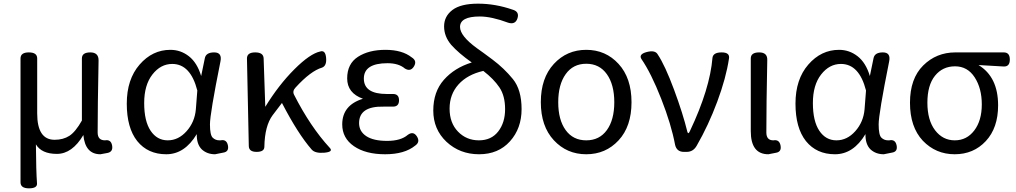

<svg xmlns="http://www.w3.org/2000/svg" viewBox="-20 -829 5546 1048"><path d="M183 -210Q183 -66 278 -66Q325 -66 358.5 -87.5Q392 -109 427 -171V-510Q427 -543 473 -543Q519 -543 518 -498Q513 -243 513 -106Q513 -63 553 -63Q586 -69 592 -34.5Q598 0 566 6L528 13Q445 13 435 -92Q374 11 290.5 11Q207 11 176 -41Q177 105 182 172Q184 199 138 199Q92 199 92 166V-510Q92 -543 137.5 -543Q183 -543 183 -510Z M1054 -97Q988 13 887.5 13Q787 13 729 -59Q672 -131 672 -263.5Q672 -396 742 -476.5Q812 -557 910 -557Q966 -557 1011 -522Q1056 -487 1078 -414L1098 -511Q1104 -543 1149 -543Q1194 -543 1183 -492Q1126 -208 1126 -150Q1126 -92 1141 -77.5Q1156 -63 1177 -63H1184Q1217 -70 1224 -35.5Q1231 -1 1199 4L1154 13Q1110 13 1081 -14Q1053 -42 1054 -97ZM920 -480Q857 -480 812 -422.5Q767 -365 767 -266.5Q767 -168 802 -115.5Q837 -63 895.5 -63Q954 -63 998.5 -113Q1043 -163 1049 -232L1057 -335Q1020 -480 920 -480Z M1423 -28Q1423 0 1380.5 0Q1338 0 1338 -33L1328 -510Q1328 -543 1373 -543Q1418 -543 1419 -510L1428 -246Q1501 -365 1586.5 -450.5Q1672 -536 1728 -548Q1756 -557 1760 -513.5Q1764 -470 1738 -460Q1676 -442 1593 -351Q1575 -332 1585 -312Q1674 -137 1780 -22Q1801 0 1750.5 4.5Q1700 9 1681 -13Q1606 -99 1519 -267L1468 -200Q1425 -142 1423 -28Z M1961 -290Q1875 -321 1875 -401Q1875 -481 1934 -519Q1993 -557 2084 -557Q2175 -557 2227 -516Q2258 -497 2239.5 -466.5Q2221 -436 2190 -455Q2156 -484 2095 -484Q1966 -484 1966 -400Q1966 -316 2091 -316H2125Q2158 -316 2158 -281.5Q2158 -247 2125 -247H2074Q1940 -250 1940 -157Q1940 -112 1979 -86Q2018 -60 2093 -60Q2168 -60 2206 -93Q2236 -115 2255.5 -84.5Q2275 -54 2246 -34Q2188 13 2082 13Q1976 13 1912 -31Q1848 -75 1848 -150Q1848 -255 1961 -290Z M2417 -55Q2345 -123 2345 -225.5Q2345 -328 2403 -393.5Q2461 -459 2555 -488Q2483 -539 2443 -584Q2404 -630 2404 -685Q2404 -740 2449.5 -774.5Q2495 -809 2589.5 -809Q2684 -809 2779 -776Q2816 -765 2804.5 -729Q2793 -693 2754 -705Q2663 -739 2599 -739Q2491 -739 2491 -682Q2491 -633 2583 -566Q2594 -558 2618 -541Q2642 -524 2668 -504Q2732 -456 2779.5 -397.5Q2827 -339 2827 -233.5Q2827 -128 2763.5 -57.5Q2700 13 2595 13Q2490 13 2417 -55ZM2618 -442Q2531 -422 2482.5 -368Q2434 -314 2434 -236Q2434 -158 2480 -110.5Q2526 -63 2594 -63Q2662 -63 2699.5 -111.5Q2737 -160 2737 -233Q2737 -306 2706 -352Q2675 -398 2618 -442Z M3356.5 -63Q3286 13 3180 13Q3074 13 3003 -63.5Q2932 -140 2932 -271.5Q2932 -403 3003 -480Q3074 -557 3180 -557Q3286 -557 3356.5 -480Q3427 -403 3427 -271Q3427 -139 3356.5 -63ZM3067.5 -119Q3108 -63 3180 -63Q3252 -63 3292.5 -119Q3333 -175 3333 -271Q3333 -367 3292.5 -424Q3252 -481 3180 -481Q3108 -481 3067.5 -424Q3027 -367 3027 -271Q3027 -175 3067.5 -119Z M3713 0Q3674 0 3665 -38Q3644 -150 3589 -290Q3534 -430 3481 -507Q3465 -533 3510 -545Q3556 -557 3570 -532Q3610 -472 3659 -340Q3708 -208 3732 -109Q3737 -93 3746 -114Q3855 -344 3869 -514Q3873 -543 3919 -543Q3965 -543 3959 -509Q3943 -403 3895 -274Q3847 -145 3783 -34Q3764 0 3728 0Z M4168 -500Q4163 -256 4163 -106Q4163 -63 4201 -63Q4234 -69 4240.5 -34.5Q4247 0 4215 5L4174 13Q4078 13 4078 -113V-510Q4078 -543 4124 -543Q4170 -543 4168 -500Z M4704 -97Q4638 13 4537.5 13Q4437 13 4379 -59Q4322 -131 4322 -263.5Q4322 -396 4392 -476.5Q4462 -557 4560 -557Q4616 -557 4661 -522Q4706 -487 4728 -414L4748 -511Q4754 -543 4799 -543Q4844 -543 4833 -492Q4776 -208 4776 -150Q4776 -92 4791 -77.5Q4806 -63 4827 -63H4834Q4867 -70 4874 -35.5Q4881 -1 4849 4L4804 13Q4760 13 4731 -14Q4703 -42 4704 -97ZM4570 -480Q4507 -480 4462 -422.5Q4417 -365 4417 -266.5Q4417 -168 4452 -115.5Q4487 -63 4545.5 -63Q4604 -63 4648.5 -113Q4693 -163 4699 -232L4707 -335Q4670 -480 4570 -480Z M5017 -61Q4947 -136 4947 -268Q4947 -400 5019 -471.5Q5091 -543 5195 -543H5459Q5492 -543 5492 -504Q5492 -465 5459 -466L5321 -474Q5428 -409 5428 -254Q5428 -131 5361 -59Q5294 13 5191 13Q5088 13 5017 -61ZM5042 -268.5Q5042 -173 5084 -118Q5126 -63 5191.5 -63Q5257 -63 5298 -117Q5339 -171 5339 -259Q5339 -347 5300 -407Q5261 -467 5193 -467Q5125 -467 5083.5 -415.5Q5042 -364 5042 -268.5Z"/></svg>

Font: Raw Maruko Gothic CJK TC
Style: Regular
Weight: 400
Version: Version 1.001